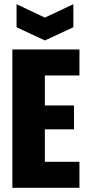

<svg xmlns="http://www.w3.org/2000/svg" viewBox="-20 -896 420 916"><path d="M39 0V-660H194V0ZM147 0V-124H359V0ZM147 -279V-393H333V-279ZM147 -536V-660H359V-536ZM59 -876 194 -812 330 -876V-766L194 -703L59 -766Z"/></svg>

Font: Bricolage Grotesque 48pt Condensed ExtraBold
Style: Regular
Weight: 800
Width: 3
Designer: Mathieu Triay
Foundry: Atelier Triay
Version: Version 1.001;gftools[0.9.33.dev8+g029e19f]